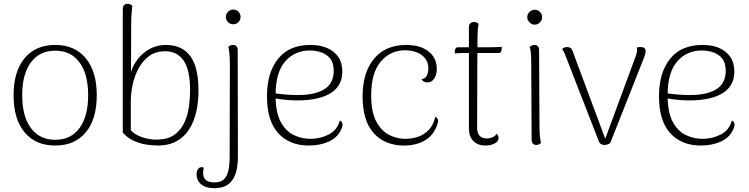

<svg xmlns="http://www.w3.org/2000/svg" viewBox="-20 -749 3915 1004"><path d="M269 12Q166 12 108.5 -57Q51 -126 51 -251Q51 -375 108.5 -444.5Q166 -514 269 -514Q371 -514 428.5 -444.5Q486 -375 486 -251Q486 -126 428.5 -57Q371 12 269 12ZM269 -18Q351 -18 396 -79.5Q441 -141 441 -251Q441 -361 396 -422.5Q351 -484 269 -484Q187 -484 141.5 -422.5Q96 -361 96 -251Q96 -141 141.5 -79.5Q187 -18 269 -18Z M805 12Q780 12 746 7Q712 2 679 -13Q646 -28 622 -56V-701Q622 -715 628.5 -722Q635 -729 647 -729Q657 -729 663 -725.5Q669 -722 672 -718Q671 -709 669 -689.5Q667 -670 666.5 -649.5Q666 -629 666 -618L665 -373Q677 -411 703 -443Q729 -475 765.5 -494.5Q802 -514 847 -514Q903 -514 941 -488.5Q979 -463 998.5 -410.5Q1018 -358 1018 -275Q1018 -218 1006.5 -166Q995 -114 970 -74Q945 -34 904 -11Q863 12 805 12ZM807 -19Q860 -21 893 -45Q926 -69 944 -108Q962 -147 968 -191Q974 -235 974 -276Q974 -384 940 -432.5Q906 -481 845 -481Q793 -481 758.5 -455Q724 -429 703 -388.5Q682 -348 673 -303.5Q664 -259 664 -223V-69Q674 -55 696.5 -43Q719 -31 748.5 -24.5Q778 -18 807 -19Z M1101 235Q1056 235 1032 215Q1008 195 1008 161Q1008 148 1014.5 136.5Q1021 125 1037 125Q1040 125 1042 126Q1044 127 1045 129Q1044 135 1043 141.5Q1042 148 1042 153Q1042 176 1051.5 187Q1061 198 1075 201.5Q1089 205 1100 205Q1134 205 1151 188.5Q1168 172 1174.5 141.5Q1181 111 1181 70L1182 -412Q1182 -440 1180 -464.5Q1178 -489 1174 -504Q1178 -508 1184 -511Q1190 -514 1199 -514Q1210 -514 1216.5 -507Q1223 -500 1223 -487L1224 75Q1224 101 1219.5 128.5Q1215 156 1202.5 180.5Q1190 205 1165.5 220Q1141 235 1101 235ZM1199 -622Q1184 -622 1172.5 -633.5Q1161 -645 1161 -660Q1161 -676 1172.5 -687.5Q1184 -699 1199 -699Q1216 -699 1227 -687.5Q1238 -676 1238 -660Q1238 -645 1227 -633.5Q1216 -622 1199 -622Z M1595 12Q1494 12 1435 -52.5Q1376 -117 1376 -245Q1376 -369 1434 -441.5Q1492 -514 1603 -514Q1654 -514 1691 -498Q1728 -482 1749 -451Q1770 -420 1770 -375Q1770 -300 1709 -262Q1648 -224 1535 -224Q1493 -224 1459.5 -228.5Q1426 -233 1395 -238L1396 -265Q1424 -259 1464 -255.5Q1504 -252 1537 -252Q1581 -252 1616 -259.5Q1651 -267 1675.5 -282Q1700 -297 1712.5 -321.5Q1725 -346 1725 -378Q1725 -420 1706.5 -443Q1688 -466 1659 -475.5Q1630 -485 1600 -485Q1521 -485 1471 -427.5Q1421 -370 1421 -251Q1421 -164 1446.5 -114.5Q1472 -65 1514 -44Q1556 -23 1603 -23Q1655 -23 1699.5 -46Q1744 -69 1757 -119Q1766 -115 1770 -105.5Q1774 -96 1765 -74Q1746 -30 1700 -9Q1654 12 1595 12Z M2093 12Q1993 12 1934.5 -52.5Q1876 -117 1876 -245Q1876 -370 1936 -442Q1996 -514 2104 -514Q2178 -514 2221 -480Q2264 -446 2264 -389Q2264 -358 2250.5 -338Q2237 -318 2215 -318Q2206 -318 2198 -321.5Q2190 -325 2184 -335Q2203 -337 2211.5 -353Q2220 -369 2220 -390Q2220 -423 2202.5 -444.5Q2185 -466 2157.5 -476Q2130 -486 2098 -486Q2022 -486 1971.5 -427.5Q1921 -369 1921 -251Q1921 -165 1947 -115Q1973 -65 2014 -44Q2055 -23 2100 -23Q2136 -23 2168 -34.5Q2200 -46 2223.5 -71.5Q2247 -97 2256 -138Q2265 -134 2269.5 -125Q2274 -116 2265 -93Q2246 -40 2200.5 -14Q2155 12 2093 12Z M2517 12Q2479 12 2455.5 -11.5Q2432 -35 2432 -78V-607Q2432 -620 2439 -627Q2446 -634 2458 -634Q2468 -634 2474 -630.5Q2480 -627 2483 -624Q2478 -608 2477 -561.5Q2476 -515 2476 -428L2475 -80Q2475 -54 2487.5 -39.5Q2500 -25 2525 -25Q2541 -25 2556 -31.5Q2571 -38 2577 -50Q2583 -44 2585 -38Q2587 -32 2587 -27Q2587 -9 2566 1.5Q2545 12 2517 12ZM2358 -470 2359 -486Q2360 -493 2364 -497.5Q2368 -502 2373 -502H2544Q2548 -502 2556 -502Q2564 -502 2573.5 -502.5Q2583 -503 2591.5 -503.5Q2600 -504 2604 -504L2603 -488Q2602 -481 2598.5 -476.5Q2595 -472 2589 -472H2418Q2408 -472 2388 -471.5Q2368 -471 2358 -470Z M2776 -620Q2761 -620 2749 -632Q2737 -644 2737 -659Q2737 -675 2749 -686.5Q2761 -698 2776 -698Q2792 -698 2803.5 -686.5Q2815 -675 2815 -659Q2815 -644 2803.5 -632Q2792 -620 2776 -620ZM2801 -94Q2801 -64 2803 -40Q2805 -16 2809 -2Q2805 2 2799 5.5Q2793 9 2784 9Q2773 9 2766.5 1.5Q2760 -6 2760 -19L2758 -412Q2758 -442 2756.5 -465.5Q2755 -489 2750 -504Q2754 -507 2760 -510.5Q2766 -514 2775 -514Q2786 -514 2792.5 -507Q2799 -500 2799 -487Z M3141 9Q3130 9 3122 4Q3114 -1 3111 -11L2937 -458Q2935 -465 2929.5 -476Q2924 -487 2919 -492Q2925 -498 2931.5 -500.5Q2938 -503 2946 -503Q2956 -503 2963 -498.5Q2970 -494 2973 -485L3150 -10H3140L3306 -460Q3308 -465 3309.5 -472Q3311 -479 3311 -484Q3311 -488 3311 -492.5Q3311 -497 3309 -500Q3314 -502 3318.5 -502.5Q3323 -503 3329 -503Q3343 -503 3350 -497Q3357 -491 3356 -481Q3356 -475 3354 -466.5Q3352 -458 3349 -451L3171 -1Q3156 9 3141 9Z M3645 12Q3544 12 3485 -52.5Q3426 -117 3426 -245Q3426 -369 3484 -441.5Q3542 -514 3653 -514Q3704 -514 3741 -498Q3778 -482 3799 -451Q3820 -420 3820 -375Q3820 -300 3759 -262Q3698 -224 3585 -224Q3543 -224 3509.5 -228.5Q3476 -233 3445 -238L3446 -265Q3474 -259 3514 -255.5Q3554 -252 3587 -252Q3631 -252 3666 -259.5Q3701 -267 3725.5 -282Q3750 -297 3762.5 -321.5Q3775 -346 3775 -378Q3775 -420 3756.5 -443Q3738 -466 3709 -475.5Q3680 -485 3650 -485Q3571 -485 3521 -427.5Q3471 -370 3471 -251Q3471 -164 3496.5 -114.5Q3522 -65 3564 -44Q3606 -23 3653 -23Q3705 -23 3749.5 -46Q3794 -69 3807 -119Q3816 -115 3820 -105.5Q3824 -96 3815 -74Q3796 -30 3750 -9Q3704 12 3645 12Z"/></svg>

Font: Arima ExtraLight
Style: Regular
Weight: 250
Designer: Joana Correia and Natanael Gama
Foundry: NDISCOVER
Version: Version 1.101;gftools[0.9.23]